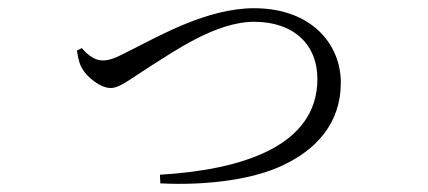

<svg xmlns="http://www.w3.org/2000/svg" viewBox="-20 -463 1040 467"><path d="M179 -346 167 -340C170 -324 172 -309 180 -296C192 -275 224 -249 249 -249C271 -249 291 -267 346 -302C402 -337 505 -410 598 -410C694 -410 752 -355 752 -271C752 -108 570 -50 369 -38L370 -17C488 -11 600 -28 668 -61C749 -99 809 -163 809 -262C809 -356 737 -443 598 -443C484 -443 368 -376 294 -339C256 -319 244 -316 229 -316C212 -316 194 -328 179 -346Z"/></svg>

Font: Noto Serif SC Light
Style: Regular
Weight: 300
Designer: Ryoko NISHIZUKA 西塚涼子 (kana & ideographs); Frank Grießhammer (Latin, Greek & Cyrillic); Wenlong ZHANG 张文龙 (bopomofo); San
Foundry: Adobe
Version: Version 2.001;hotconv 1.1.0;makeotfexe 2.6.0